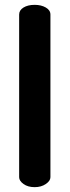

<svg xmlns="http://www.w3.org/2000/svg" viewBox="-20 -772 287 792"><path d="M123 0Q95 0 77 -13Q59 -26 59 -41V-712Q59 -730 77 -741Q95 -752 123 -752Q150 -752 169 -741Q188 -730 188 -712V-41Q188 -26 169 -13Q150 0 123 0Z"/></svg>

Font: Dosis
Style: Bold
Weight: 700
Designer: EdgarTolentino, PabloImpallari, IginoMarini
Foundry: EdgarTolentino, PabloImpallari, IginoMarini
Version: Version 3.001; ttfautohint (v1.8.2)